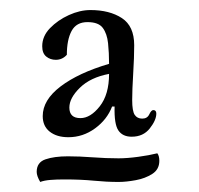

<svg xmlns="http://www.w3.org/2000/svg" viewBox="-20 -702 396 382"><path d="M247 -612Q247 -588 245 -555.5Q243 -523 243 -503Q243 -481 248 -473.5Q253 -466 263 -466Q273 -466 277 -474.5Q281 -483 285 -483Q291 -483 291 -476Q291 -463 278 -446.5Q265 -430 242 -430Q224 -430 215.5 -442.5Q207 -455 208 -490H203Q193 -464 169 -446.5Q145 -429 116 -429Q93 -429 79 -440Q65 -451 65 -471Q65 -503 100.5 -530Q136 -557 197 -575Q197 -597 195 -616Q193 -635 184.5 -646.5Q176 -658 154 -658Q132 -658 122.5 -640.5Q113 -623 113 -593Q104 -583 91 -583Q80 -583 72 -589.5Q64 -596 64 -610Q64 -630 79.5 -646Q95 -662 117 -672Q139 -682 160 -682Q198 -682 222.5 -666Q247 -650 247 -612ZM140 -467Q160 -467 178.5 -490.5Q197 -514 197 -555Q160 -548 139 -527.5Q118 -507 118 -488Q118 -467 140 -467ZM293 -397Q297 -392 297 -382Q297 -365 283 -356Q269 -347 250 -343.5Q231 -340 216 -340Q192 -340 166.5 -342.5Q141 -345 108 -345Q92 -345 80 -344Q68 -343 60 -340Q53 -352 53 -360Q53 -379 70.5 -385Q88 -391 115 -391Q138 -391 164.5 -389Q191 -387 216 -387Q233 -387 255 -390Q277 -393 293 -397Z"/></svg>

Font: Sedan
Style: Regular
Weight: 400
Designer: Sebastian Salazar
Foundry: Sebastian Salazar
Version: Version 1.100; ttfautohint (v1.8.4.7-5d5b)